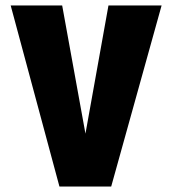

<svg xmlns="http://www.w3.org/2000/svg" viewBox="-20 -681 629 701"><path d="M197 0 19 -661H207L292 -193L376 -661H570L386 0Z"/></svg>

Font: Readex Pro
Style: Bold
Weight: 700
Designer: Bonnie Shaver-Troup, Thomas Jockin
Foundry: Lexend
Version: Version 1.203; ttfautohint (v1.8.3)